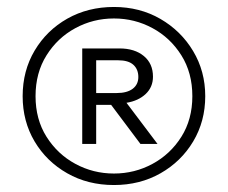

<svg xmlns="http://www.w3.org/2000/svg" viewBox="-20 -770 654 551"><path d="M307 -239Q232 -239 172.8 -272.8Q113.5 -306.5 79.2 -364.2Q45 -422 45 -494Q45 -567 79.5 -625Q114 -683 173.2 -716.5Q232.5 -750 307 -750Q381 -750 440.2 -715.8Q499.5 -681.5 534.2 -623.5Q569 -565.5 569 -494Q569 -422 534.5 -364.2Q500 -306.5 440.8 -272.8Q381.5 -239 307 -239ZM307 -272Q366.5 -272 417.8 -299.8Q469 -327.5 500.5 -377.5Q532 -427.5 532 -494Q532 -561 500.5 -611.2Q469 -661.5 417.8 -689.2Q366.5 -717 307 -717Q247.5 -717 196.2 -689.2Q145 -661.5 113.5 -611.2Q82 -561 82 -494Q82 -427.5 113.5 -377.5Q145 -327.5 196.2 -299.8Q247.5 -272 307 -272ZM216 -357V-631H323Q366.5 -631 392.8 -609.2Q419 -587.5 419 -550Q419 -520 398 -500.2Q377 -480.5 343 -475L432 -357H383L299 -469H256V-357ZM256 -503H315Q344.5 -503 360.8 -515.2Q377 -527.5 377 -549Q377 -571 362.8 -584Q348.5 -597 319 -597H256Z"/></svg>

Font: Geologica Cursive Thin
Style: Regular
Weight: 250
Designer: Sindre Bremnes, Frode Helland
Foundry: Monokrom Skriftforlag AS
Version: Version 1.010;gftools[0.9.28]